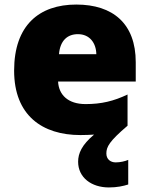

<svg xmlns="http://www.w3.org/2000/svg" viewBox="-20 -583 658 843"><path d="M447 91C447 62 459 38 540 -31V-168C479 -139 425 -126 356 -126C278 -126 238 -167 235 -225H576V-310C576 -479 476 -563 315 -563C152 -563 42 -472 42 -273C42 -76 166 10 333 10C355 10 375 9 393 8C339 53 323 91 323 127C323 197 382 240 458 240C494 240 521 234 543 227V119C529 125 508 130 488 130C465 130 447 116 447 91ZM322 -433C374 -433 402 -394 403 -345H239C244 -406 277 -433 322 -433Z"/></svg>

Font: Noto Sans Lao UI Blk
Style: Regular
Weight: 900
Designer: Monotype Design Team
Foundry: Monotype Imaging Inc.
Version: Version 2.000